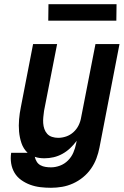

<svg xmlns="http://www.w3.org/2000/svg" viewBox="-20 -879 590 911"><path d="M222 12Q196 12 171 9Q146 6 123 -2.5Q100 -11 80.5 -25Q61 -39 49 -59Q37 -79 33 -103.5Q29 -128 33 -154H111Q91 -173 82 -199.5Q73 -226 70.5 -254.5Q68 -283 70.5 -312.5Q73 -342 79 -371L137 -670H251L189 -353Q187 -338 185.5 -323.5Q184 -309 185 -294.5Q186 -280 190.5 -267Q195 -254 204 -244Q213 -234 227 -229.5Q241 -225 256 -225Q275 -225 294 -231.5Q313 -238 328.5 -252Q344 -266 353 -284.5Q362 -303 365 -322L433 -670H547L452 -179Q447 -153 437.5 -127.5Q428 -102 412 -79Q396 -56 374 -38Q352 -20 326.5 -8.5Q301 3 274.5 7.5Q248 12 222 12ZM222 -85Q243 -85 264.5 -93Q286 -101 302.5 -117.5Q319 -134 328 -155Q337 -176 341 -197L344 -211Q330 -192 313 -176Q296 -160 276 -149Q256 -138 234.5 -133Q213 -128 191 -128Q179 -128 167.5 -129.5Q156 -131 145 -135Q148 -122 154.5 -111.5Q161 -101 172 -95Q183 -89 196 -87Q209 -85 222 -85ZM532 -781H209L210 -859H533Z"/></svg>

Font: Lode
Style: Bold Italic
Weight: 700
Italic angle: -11°
Monospace: yes
Designer: Belleve Invis
Foundry: Belleve Invis
Version: Version 29.2.0; ttfautohint (v1.8.3)